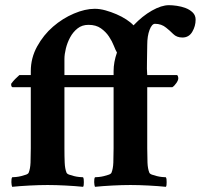

<svg xmlns="http://www.w3.org/2000/svg" viewBox="-20 -718 776 742"><path d="M432 -515Q427 -523 420 -541Q413 -559 401 -577Q389 -595 370 -608.5Q351 -622 322 -622Q297 -622 279.5 -608Q262 -594 251 -573.5Q240 -553 234.5 -530.5Q229 -508 229 -490V-428H419V-443Q419 -478 432 -515ZM633 -698Q646 -698 663.5 -695.5Q681 -693 697 -687Q713 -681 724.5 -670Q736 -659 736 -642Q736 -617 723 -595Q710 -573 685 -573Q663 -573 649.5 -586.5Q636 -600 622 -611Q604 -626 579 -626Q567 -626 558 -602.5Q549 -579 549 -544Q549 -509 548 -480Q547 -451 549 -428H663Q666 -428 667.5 -423.5Q669 -419 669 -415Q669 -408 661.5 -397Q654 -386 646 -381H549V-145Q549 -113 550 -89.5Q551 -66 557 -51Q559 -46 567.5 -43Q576 -40 586 -37.5Q596 -35 606 -34Q616 -33 621 -33Q623 -30 623.5 -25Q624 -20 624 -14Q624 -8 623.5 -3Q623 2 621 4Q592 1 554 -1Q516 -3 484 -3Q452 -3 414 -1Q376 1 347 4Q346 2 345 -3Q344 -8 344 -14Q344 -20 344.5 -25Q345 -30 347 -33Q352 -33 362 -34Q372 -35 382 -37.5Q392 -40 400.5 -43Q409 -46 411 -51Q417 -66 418 -89.5Q419 -113 419 -145V-381H229V-145Q229 -113 230 -89.5Q231 -66 237 -51Q239 -46 247.5 -43Q256 -40 266 -37.5Q276 -35 286 -34Q296 -33 301 -33Q303 -30 303.5 -25Q304 -20 304 -14Q304 -8 303.5 -3Q303 2 301 4Q272 1 234 -1Q196 -3 164 -3Q132 -3 94 -1Q56 1 27 4Q26 2 25 -3Q24 -8 24 -14Q24 -20 24.5 -25Q25 -30 27 -33Q32 -33 42 -34Q52 -35 62 -37.5Q72 -40 80.5 -43Q89 -46 91 -51Q97 -66 98 -89.5Q99 -113 99 -145V-381H28Q24 -383 23.5 -387Q23 -391 23 -394Q31 -405 38.5 -412.5Q46 -420 55 -428H99V-443Q99 -494 123.5 -538.5Q148 -583 185 -615Q222 -647 265.5 -665.5Q309 -684 346 -684Q366 -684 387.5 -678Q409 -672 430 -663Q451 -654 468.5 -642.5Q486 -631 496 -620Q530 -656 567 -677Q604 -698 633 -698Z"/></svg>

Font: Vermiglione
Style: Bold
Weight: 700
Version: Version 1.000